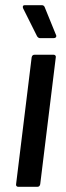

<svg xmlns="http://www.w3.org/2000/svg" viewBox="-20 -720 254 740"><path d="M42 -10 102 -499Q104 -509 113 -509H187Q191 -509 193.5 -506Q196 -503 195 -499L135 -10Q133 0 124 0H50Q46 0 43.5 -3Q41 -6 42 -10ZM197 -581Q197 -577 194 -575Q191 -573 186 -573H134Q128 -573 123 -580L69 -688Q68 -690 68 -694Q68 -700 76 -700H141Q149 -700 152 -693L196 -585Q197 -584 197 -581Z"/></svg>

Font: Barlow Medium
Style: Italic
Weight: 500
Italic angle: -7°
Designer: Jeremy Tribby
Foundry: Tribby Type
Version: Version 1.408